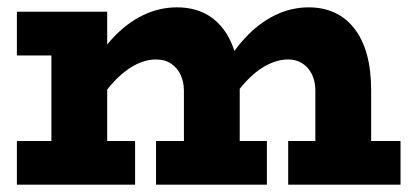

<svg xmlns="http://www.w3.org/2000/svg" viewBox="-20 -503 1118 523"><path d="M26 -352V-471H222V-352ZM120 -40V-471H272V-40ZM26 0V-119H348V0ZM481 -40V-256Q481 -279 472.5 -298Q464 -317 447 -329Q430 -341 405 -341Q374 -341 342.5 -323Q311 -305 280 -269Q249 -233 219 -180V-299Q249 -358 287 -399Q325 -440 369.5 -461.5Q414 -483 462 -483Q502 -483 533.5 -468.5Q565 -454 587.5 -425Q610 -396 621.5 -354Q633 -312 633 -256V-40ZM405 0V-119H707V0ZM839 -40V-256Q839 -273 834.5 -288Q830 -303 820.5 -315Q811 -327 797 -334Q783 -341 765 -341Q734 -341 702 -323Q670 -305 639.5 -269Q609 -233 579 -180V-299Q609 -358 647 -399Q685 -440 729 -461.5Q773 -483 821 -483Q860 -483 891.5 -468.5Q923 -454 945.5 -425Q968 -396 979.5 -354Q991 -312 991 -256V-40ZM765 0V-119H1071V0Z"/></svg>

Font: BioRhyme ExtraBold
Style: Regular
Weight: 800
Designer: Aoife Mooney
Foundry: Aoife Mooney Type
Version: Version 1.600;gftools[0.9.33]